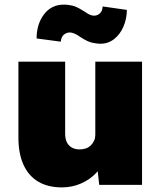

<svg xmlns="http://www.w3.org/2000/svg" viewBox="-20 -803 709 834"><path d="M249 11Q188 11 146 -14Q104 -39 82 -87.5Q60 -136 60 -205V-535H263V-222Q263 -200 270.5 -185Q278 -170 292 -162Q306 -154 326 -154Q341 -154 353.5 -158.5Q366 -163 375 -172Q384 -181 389 -192.5Q394 -204 394 -217V-535H597V0H411L399 -108L437 -120Q426 -82 398.5 -52.5Q371 -23 332 -6Q293 11 249 11ZM416 -613Q401 -613 380.5 -617.5Q360 -622 331 -641Q314 -653 302.5 -657.5Q291 -662 284 -662Q269 -662 257.5 -652.5Q246 -643 244 -622L139 -636Q139 -698 171 -740.5Q203 -783 258 -783Q273 -783 292.5 -779Q312 -775 340 -757Q349 -751 362.5 -743Q376 -735 389 -735Q403 -735 414 -745Q425 -755 426 -775L531 -760Q531 -722 516.5 -688Q502 -654 476 -633.5Q450 -613 416 -613Z"/></svg>

Font: Lexend Deca Black
Style: Regular
Weight: 900
Designer: Bonnie Shaver-Troup, Thomas Jockin
Foundry: Lexend
Version: Version 1.007